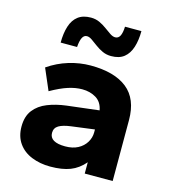

<svg xmlns="http://www.w3.org/2000/svg" viewBox="-106 -775 771 870"><g transform="rotate(15 280.0 -340.0)"><path d="M37 0ZM209 10Q161 10 121.5 -6Q82 -22 59.5 -54Q37 -86 37 -132Q37 -180 60 -209.5Q83 -239 122 -254.5Q161 -270 209 -276L360 -294Q353 -332 325 -349Q297 -366 260 -366Q229 -366 194.5 -355Q160 -344 114 -318L71 -418Q116 -449 167 -464.5Q218 -480 269 -480Q381 -480 440.5 -432.5Q500 -385 500 -286V0H369V-53Q340 -19 302.5 -4.5Q265 10 209 10ZM251 -96Q286 -96 310.5 -109Q335 -122 348.5 -144Q362 -166 362 -191V-205L255 -191Q216 -186 197 -174.5Q178 -163 178 -140Q178 -118 196.5 -107Q215 -96 251 -96ZM110 -545Q110 -589 120.5 -622Q131 -655 154 -672.5Q177 -690 214 -690Q236 -690 254.5 -681.5Q273 -673 289 -661Q305 -649 318 -640.5Q331 -632 342 -632Q357 -632 364.5 -646.5Q372 -661 373 -690H450Q450 -647 439.5 -614Q429 -581 406.5 -563Q384 -545 346 -545Q324 -545 305.5 -553.5Q287 -562 271 -574Q255 -586 242 -595Q229 -604 218 -604Q204 -604 196.5 -589Q189 -574 187 -545Z"/></g></svg>

Font: Gantari
Style: Bold
Weight: 700
Designer: Anugrah Pasau
Foundry: Lafontype
Version: Version 1.000; ttfautohint (v1.6)